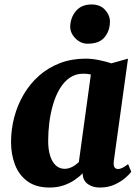

<svg xmlns="http://www.w3.org/2000/svg" viewBox="-20 -831 624 861"><path d="M490.5 -110Q488 -90 493.2 -81.5Q498.5 -73 509.5 -73Q516.5 -73 527 -77.5Q537.5 -82 554.5 -95L568.5 -60.5Q563 -52 544 -35Q525 -18 495.5 -4Q466 10 428 10Q396.5 10 375 -4.8Q353.5 -19.5 350.5 -48.5L351 -54.5Q335.5 -38 313.5 -23.2Q291.5 -8.5 263.8 0.8Q236 10 202 10Q141.5 10 103.2 -18Q65 -46 47.2 -92.5Q29.5 -139 29.5 -193.5Q29.5 -251 44 -305.8Q58.5 -360.5 86.5 -408Q114.5 -455.5 155.2 -491.5Q196 -527.5 248.5 -547.8Q301 -568 364 -568Q393 -568 425.5 -561.2Q458 -554.5 479.5 -547L554 -568ZM387.5 -497Q379 -499 370.2 -499.8Q361.5 -500.5 353 -500.5Q318.5 -500.5 292.5 -482.2Q266.5 -464 248 -433Q229.5 -402 218 -362.8Q206.5 -323.5 201.2 -281.5Q196 -239.5 196 -199.5Q196 -160.5 205 -132.2Q214 -104 230.5 -89Q247 -74 269.5 -74Q278.5 -74 287 -76.2Q295.5 -78.5 303.5 -82.5Q311.5 -86.5 319 -92Q326.5 -97.5 333.5 -104ZM373 -635Q341 -635 317 -660.2Q293 -685.5 295 -716Q297.5 -755.5 322 -783.2Q346.5 -811 391 -811Q429.5 -811 451.5 -786.5Q473.5 -762 473 -733Q472.5 -692.5 448.8 -663.8Q425 -635 373 -635Z"/></svg>

Font: Merriweather Light 18pt Black
Style: Italic
Weight: 900
Italic angle: -7.8°
Version: Version 2.101